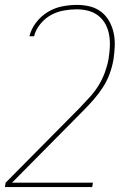

<svg xmlns="http://www.w3.org/2000/svg" viewBox="-40 -548 560 783"><path d="M336 215H-20L-17 197L285 -108Q306 -130 326.5 -152.5Q347 -175 362.5 -200.5Q378 -226 388 -253.5Q398 -281 403 -309V-310Q407 -334 408 -358.5Q409 -383 405 -406Q401 -429 390 -449.5Q379 -470 361 -484Q343 -498 320 -504Q297 -510 273 -510Q247 -510 219.5 -505Q192 -500 167.5 -486.5Q143 -473 124 -449.5Q105 -426 99 -400H80Q87 -430 107.5 -456.5Q128 -483 155.5 -499.5Q183 -516 213.5 -522Q244 -528 274 -528Q302 -528 327.5 -521.5Q353 -515 373 -499.5Q393 -484 405.5 -461.5Q418 -439 423.5 -413.5Q429 -388 428 -361Q427 -334 423 -307Q418 -277 407.5 -248Q397 -219 380 -192.5Q363 -166 342 -142Q321 -118 298 -95L9 197H339Z"/></svg>

Font: Iosevka Term Curly Thin
Style: Italic
Weight: 100
Italic angle: -9°
Designer: Belleve Invis
Foundry: Belleve Invis
Version: Version 32.3.0